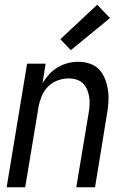

<svg xmlns="http://www.w3.org/2000/svg" viewBox="-20 -788 540 808"><path d="M8 0 94 -520H172L159 -438Q171 -458 187 -475.5Q203 -493 223.5 -505Q244 -517 266 -522.5Q288 -528 310 -528Q336 -528 360 -519.5Q384 -511 399.5 -493Q415 -475 423.5 -452Q432 -429 435 -404Q438 -379 436 -353Q434 -327 429 -301L380 0H301L353 -312Q356 -329 357 -346Q358 -363 355.5 -379.5Q353 -396 346.5 -411Q340 -426 329 -437Q318 -448 302 -453Q286 -458 268 -458Q246 -458 222.5 -449.5Q199 -441 181.5 -423Q164 -405 155 -382.5Q146 -360 142 -337L86 0ZM278 -577 234 -623 389 -768 443 -712Z"/></svg>

Font: Iosevka SS04
Style: Italic
Weight: 400
Italic angle: -9°
Monospace: yes
Designer: Belleve Invis
Foundry: Belleve Invis
Version: Version 19.0.0; ttfautohint (v1.8.4)